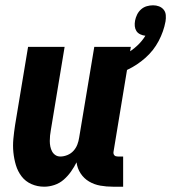

<svg xmlns="http://www.w3.org/2000/svg" viewBox="-20 -697 646 725"><path d="M147 8Q121 8 98.5 -2Q76 -12 61.5 -31Q47 -50 40 -73.5Q33 -97 30.5 -122Q28 -147 30.5 -173Q33 -199 37 -225L86 -520H224L172 -206Q170 -195 169 -185Q168 -175 168 -164.5Q168 -154 170 -144Q172 -134 176.5 -125.5Q181 -117 189 -111.5Q197 -106 208 -106Q221 -106 234.5 -111.5Q248 -117 257.5 -127.5Q267 -138 272 -151Q277 -164 279 -178L336 -520H474L409 -126Q408 -122 408.5 -118Q409 -114 411.5 -111Q414 -108 417.5 -107Q421 -106 425 -106H445V8H406Q382 8 359 4Q336 0 316.5 -11.5Q297 -23 284.5 -42Q272 -61 269 -84Q260 -66 248 -49Q236 -32 220.5 -18.5Q205 -5 185.5 1.5Q166 8 147 8ZM386 -406 368 -462Q391 -467 414 -475Q437 -483 458 -495Q479 -507 497.5 -524Q516 -541 529 -562Q519 -563 509.5 -567.5Q500 -572 495 -580Q490 -588 489 -598Q488 -608 490 -619Q492 -630 497.5 -641.5Q503 -653 512.5 -661.5Q522 -670 534 -673.5Q546 -677 558 -677Q570 -677 580.5 -673Q591 -669 598 -660.5Q605 -652 606 -640Q607 -628 605 -616Q598 -578 579 -542Q560 -506 529 -478.5Q498 -451 461 -433.5Q424 -416 386 -406Z"/></svg>

Font: Iosevka Term Curly Heavy
Style: Italic
Weight: 900
Italic angle: -9°
Designer: Belleve Invis
Foundry: Belleve Invis
Version: Version 32.3.0